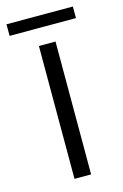

<svg xmlns="http://www.w3.org/2000/svg" viewBox="-134 -672 459 719"><g transform="rotate(-15 95.5 -312.5)"><path d="M-33.2 -580.1V-625H224.1V-580.1ZM63 0V-515.1H127.4V0Z"/></g></svg>

Font: News Cycle
Style: Regular
Weight: 500
Version: Version 0.5.2